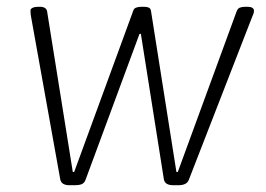

<svg xmlns="http://www.w3.org/2000/svg" viewBox="-20 -545 787 567"><path d="M185 2Q174 2 167 -2Q160 -6 158 -15L72 -494Q71 -498 70.5 -503.5Q70 -509 70 -514Q70 -519 76.5 -522Q83 -525 93 -525H98Q107 -525 112.5 -521.5Q118 -518 119 -512L195 -37H199L373 -512Q375 -520 382 -522.5Q389 -525 398 -525H405Q414 -525 419.5 -522.5Q425 -520 426 -512L501 -37H505L679 -512Q682 -520 688.5 -522.5Q695 -525 705 -525H711Q720 -525 725 -522Q730 -519 730 -513Q730 -509 728.5 -504.5Q727 -500 725 -496L538 -15Q535 -6 527 -2Q519 2 507 2H492Q480 2 473 -2Q466 -6 464 -15L396 -445H392L233 -15Q229 -4 221 -1Q213 2 201 2Z"/></svg>

Font: Asap ExtraLight
Style: Italic
Weight: 250
Italic angle: -6°
Version: Version 3.001